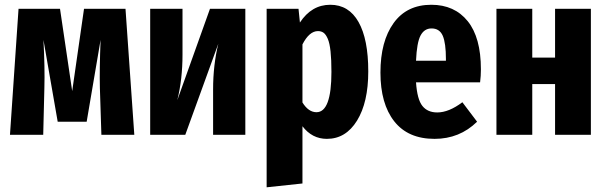

<svg xmlns="http://www.w3.org/2000/svg" viewBox="-20 -568 2554 809"><path d="M508.8 -530.8 545.9 0H407.2L400.9 -196.8Q398.9 -275.4 403.8 -399.9L345.2 -55.2H223.1L163.1 -399.9Q169.4 -282.7 167 -198.2L162.1 0H22L58.1 -530.8H232.9L284.2 -184.1L334 -530.8Z M1013.7 -530.8V0H877.9V-190.9Q877.9 -293.9 899.9 -383.8L760.7 0H612.8V-530.8H749V-337.9Q749 -233.9 727.1 -146L864.7 -530.8Z M1371.6 -547.9Q1449.7 -547.9 1490.7 -475.3Q1531.7 -402.8 1531.7 -267.1Q1531.7 -136.7 1484.4 -59.8Q1437 17.1 1357.4 17.1Q1294.9 17.1 1254.4 -36.1V205.1L1103.5 221.2V-530.8H1237.8L1243.7 -473.1Q1293 -547.9 1371.6 -547.9ZM1313.5 -95.2Q1376.5 -95.2 1376.5 -265.1Q1376.5 -316.9 1372.8 -351.3Q1369.1 -385.7 1361.3 -404.1Q1353.5 -422.4 1343.8 -429.7Q1334 -437 1319.8 -437Q1283.2 -437 1254.4 -380.9V-136.2Q1279.8 -95.2 1313.5 -95.2Z M2006.3 -275.9Q2006.3 -247.6 2002.9 -221.2H1732.9Q1737.8 -148.9 1759.8 -121.6Q1781.7 -94.2 1822.3 -94.2Q1871.1 -94.2 1928.2 -137.2L1990.2 -55.2Q1916.5 17.1 1811 17.1Q1699.2 17.1 1641.1 -56.9Q1583 -130.9 1583 -262.2Q1583 -393.6 1638.4 -470.7Q1693.8 -547.9 1797.4 -547.9Q1895 -547.9 1950.7 -478.8Q2006.3 -409.7 2006.3 -275.9ZM1858.9 -312V-318.8Q1858.9 -386.7 1845.5 -417.5Q1832 -448.2 1798.3 -448.2Q1768.1 -448.2 1752.2 -418.7Q1736.3 -389.2 1732.9 -312Z M2318.8 0V-213.9H2222.7V0H2071.8V-530.8H2222.7V-325.2H2318.8V-530.8H2469.7V0Z"/></svg>

Font: Fira Sans Compressed
Style: Bold
Weight: 700
Width: 1
Designer: Carrois Corporate & Edenspiekermann AG
Foundry: Carrois Corporate GbR & Edenspiekermann AG
Version: Version 4.203;PS 004.203;hotconv 1.0.88;makeotf.lib2.5.64775